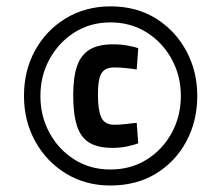

<svg xmlns="http://www.w3.org/2000/svg" viewBox="-20 -731 684 594"><path d="M321.1 -157.1Q245 -157.1 184.5 -193.8Q124 -230.6 89.1 -293.6Q54.2 -356.6 54.2 -434Q54.2 -513 88.8 -575.5Q123.3 -638 184.2 -674.7Q245 -711.3 322.4 -711.3Q402.6 -711.3 463 -673.4Q523.3 -635.5 556.8 -572.7Q590.3 -509.9 590.3 -434Q590.3 -356.6 556.5 -293.6Q522.7 -230.6 462.3 -193.8Q402 -157.1 321.1 -157.1ZM327.4 -273.5Q283.4 -273.5 256.8 -289.3Q230.1 -305.2 218.3 -341.3Q206.5 -377.3 206.5 -436.8Q206.5 -492.2 218.4 -526.7Q230.4 -561.2 257.3 -577.5Q284.3 -593.9 329.9 -593.9Q354 -593.9 375.7 -589.8Q397.3 -585.8 407.7 -581.9L402.9 -516Q391.2 -518 370.9 -520.2Q350.7 -522.4 333.7 -522.4Q312.5 -522.4 301.6 -513.2Q290.8 -504 286.9 -485.5Q283 -467 283 -436.8Q283 -390.4 293.4 -367.7Q303.9 -345 333.7 -345Q349.9 -345 370.4 -347.4Q390.8 -349.7 402.9 -351.1L407.7 -287.7Q397.2 -283.2 375.2 -278.4Q353.2 -273.5 327.4 -273.5ZM321.1 -206.6Q384.9 -206.6 434.1 -237.5Q483.4 -268.4 511.4 -320.1Q539.5 -371.9 539.5 -434Q539.5 -496.5 511.1 -548.2Q482.7 -600 433.5 -630.9Q384.2 -661.7 321.7 -661.7Q259.6 -661.7 210.7 -630.9Q161.8 -600 133.4 -548.2Q105 -496.5 105 -434Q105 -371.9 133.1 -320.1Q161.1 -268.4 210.1 -237.5Q259 -206.6 321.1 -206.6Z"/></svg>

Font: Titillium Web SemiBold
Style: Regular
Weight: 600
Designer: Mohamed Gaber, Accademia di Belle Arti di Urbino
Foundry: Kief Type Foundry, Accademia di Belle Arti di Urbino
Version: Version 3.000; ttfautohint (v1.8.4)